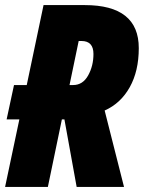

<svg xmlns="http://www.w3.org/2000/svg" viewBox="-25 -734 565 754"><path d="M51 -265H1L30 -400H80L146 -714H308Q520 -714 520 -545Q520 -455 484.5 -391.5Q449 -328 386 -300L462 0H276L228 -265H218L163 0H-5ZM262 -400Q300 -400 321 -437.5Q342 -475 342 -522Q342 -573 295 -573H284L248 -400Z"/></svg>

Font: Noto Sans UI CondBlack
Style: Italic
Weight: 900
Width: 3
Italic angle: -12°
Designer: Monotype Design Team
Foundry: Monotype Imaging Inc.
Version: Version 1.001